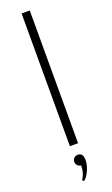

<svg xmlns="http://www.w3.org/2000/svg" viewBox="-204 -900 684 1169"><g transform="rotate(-20 138.5 -315.5)"><path d="M112 0H165V-860H112ZM121 229Q142 212.5 157.5 177.8Q173 143 173 111.5Q173 65.5 139.5 65.5Q124 65.5 114.2 75.2Q104.5 85 104.5 99.5Q104.5 113 113.8 122.8Q123 132.5 136.5 133.5Q136 161 129.2 182.8Q122.5 204.5 111 220.5Z"/></g></svg>

Font: Spartan Light
Style: Regular
Weight: 300
Designer: Matt Bailey, Mirko Velimirovic
Foundry: Matt Bailey
Version: Version 1.003; ttfautohint (v1.8.3)